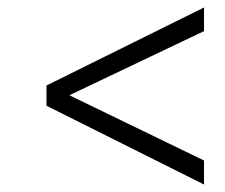

<svg xmlns="http://www.w3.org/2000/svg" viewBox="-20 -506 600 512"><path d="M524 -423 165 -252 524 -78V-14L104 -224V-278L524 -486Z"/></svg>

Font: Titillium Web Light
Style: Italic
Weight: 300
Italic angle: -13°
Version: Version 1.002;PS 57.000;hotconv 1.0.70;makeotf.lib2.5.55311